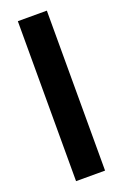

<svg xmlns="http://www.w3.org/2000/svg" viewBox="-133 -709 481 752"><g transform="rotate(-20 107.5 -333.5)"><path d="M47.2 0V-666.7H168.1V0Z"/></g></svg>

Font: Afacad Flux
Style: Regular
Weight: 400
Designer: Kristian Moeller
Foundry: Dicotype
Version: Version 1.100